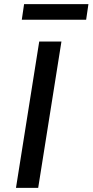

<svg xmlns="http://www.w3.org/2000/svg" viewBox="-20 -905 446 925"><path d="M57 0 169 -705H276L164 0ZM85 -810 96 -885H406L395 -810Z"/></svg>

Font: Nunito Sans 7pt SemiCondensed SemiBold
Style: Italic
Weight: 600
Width: 4
Italic angle: -9°
Designer: Vernon Adams
Foundry: Vernon Adams
Version: Version 3.101;gftools[0.9.27]